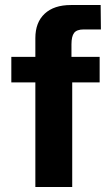

<svg xmlns="http://www.w3.org/2000/svg" viewBox="-20 -743 436 763"><path d="M120.5 0V-415.5H25V-517H120.5V-591.5Q120.5 -654 157.5 -688.5Q194.5 -723 261.5 -723H380L381 -626H312.5Q285 -626 274.5 -612.2Q264 -598.5 264 -567V-517H376V-415.5H267V0Z"/></svg>

Font: Public Sans Thin
Style: Bold
Weight: 700
Version: Version 2.001